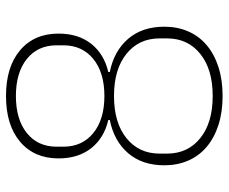

<svg xmlns="http://www.w3.org/2000/svg" viewBox="-81 -669 762 640"><g transform="rotate(-90 300.0 -349.0)"><path d="M300 12Q246 12 203 -2Q160 -16 130 -41.5Q100 -67 84.5 -103Q69 -139 69 -182Q69 -256 109.5 -303Q150 -350 220 -364V-369Q160 -383 126 -426Q92 -469 92 -535Q92 -616 147.5 -663Q203 -710 300 -710Q397 -710 452.5 -663Q508 -616 508 -535Q508 -469 474 -426Q440 -383 380 -369V-364Q450 -350 490.5 -303Q531 -256 531 -182Q531 -139 515.5 -103Q500 -67 470 -41.5Q440 -16 397 -2Q354 12 300 12ZM300 -21Q389 -21 440.5 -62.5Q492 -104 492 -173V-198Q492 -267 440.5 -308.5Q389 -350 300 -350Q211 -350 159.5 -308.5Q108 -267 108 -198V-173Q108 -104 159.5 -62.5Q211 -21 300 -21ZM300 -382Q378 -382 423.5 -419Q469 -456 469 -519V-541Q469 -604 423.5 -640.5Q378 -677 300 -677Q222 -677 176.5 -640.5Q131 -604 131 -541V-519Q131 -456 176.5 -419Q222 -382 300 -382Z"/></g></svg>

Font: IBM Plex Sans Devanagari ExtraLight
Style: Regular
Weight: 200
Designer: Mike Abbink, Paul van der Laan, Pieter van Rosmalen, Erin McLaughlin
Foundry: Bold Monday
Version: Version 1.1